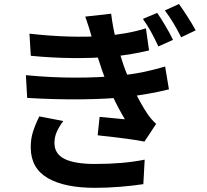

<svg xmlns="http://www.w3.org/2000/svg" viewBox="-20 -860 1017 945"><path d="M831.5 -663.8 759.5 -631.6Q739.5 -674.3 722.4 -705.2Q705.3 -736.1 683.3 -767.1L753.7 -796.6Q772 -770.3 794.9 -731.6Q817.9 -692.9 831.5 -663.8ZM943.1 -710.7 871.8 -676.5Q851.3 -716.6 833.1 -746.8Q814.9 -777.1 791.5 -808.6L860.8 -840.3Q879.2 -815.2 903.3 -777.3Q927.5 -739.5 943.1 -710.7ZM490.2 -683.1Q606.2 -691.9 698.2 -720.5L713.6 -611.8Q616.7 -588.4 514.9 -579.8Q433.6 -573.5 335.2 -574.3Q236.8 -575.2 131.6 -585.4L125 -694.3Q229.5 -682.6 320.3 -680.1Q411.1 -677.5 490.2 -683.1ZM558.6 -487.3Q628.9 -493.7 682.7 -504.9Q736.6 -516.1 792.7 -532.5L811.5 -420.2Q716.1 -396.5 601.8 -382.8Q508.5 -372.3 376.6 -371.1Q244.6 -369.9 113.8 -378.2L107.4 -490Q232.7 -478 349 -477.9Q465.3 -477.8 558.6 -487.3ZM399.7 -778.3 527.1 -792.5Q534.9 -727.3 550.9 -664.2Q566.9 -601.1 588.4 -538.1Q607.2 -484.4 639.6 -417.4Q672.1 -350.3 705.3 -300.3Q722.7 -274.2 748.5 -250.2L690.9 -163.1Q658 -169.9 600.8 -177.5Q543.7 -185.1 483.2 -191.4L460.7 -194.1L470.2 -284.7Q539.8 -278.6 594.7 -272.9Q527.6 -385.3 481.2 -517.3Q453.4 -598.4 433.8 -670.2Q419.9 -721.4 399.7 -778.3ZM248 -156.2Q248 -102.5 297.9 -77.8Q347.7 -53 448 -53Q516.6 -53 577.9 -58.2Q639.2 -63.5 692.1 -74.2L685.5 46.4Q633.1 54.4 570.6 59.4Q508.1 64.5 448.5 64.5Q297.6 64.5 215.2 16.6Q132.8 -31.2 131.3 -131.3Q130.6 -173.3 141.5 -208.7Q152.3 -244.1 173.6 -287.1L291.3 -264.4Q270.5 -236.1 259.3 -210.8Q248 -185.5 248 -156.2Z"/></svg>

Font: Min Sans VF VF
Style: Regular
Weight: 400
Designer: Jinseong-Kim, NotoSansCJK, Nunito
Foundry: Jinseong-Kim
Version: Version 1.420;Glyphs 3.1.2 (3151)